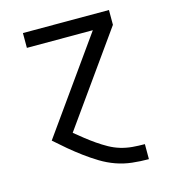

<svg xmlns="http://www.w3.org/2000/svg" viewBox="-109 -620 819 914"><g transform="rotate(-15 300.0 -162.5)"><path d="M511 205Q471 205 430.5 200.5Q390 196 352 182.5Q314 169 279.5 148Q245 127 212.5 103Q180 79 149 53Q118 27 88 0L413 -457H88V-530H512V-457L194 -10Q217 9 240.5 27.5Q264 46 288.5 63Q313 80 339 94.5Q365 109 393.5 117.5Q422 126 451.5 128.5Q481 131 511 131H512V205Z"/></g></svg>

Font: Iosevka Mono
Style: Regular
Weight: 400
Designer: Belleve Invis
Foundry: Belleve Invis
Version: Version 11.1.1